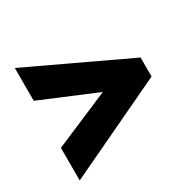

<svg xmlns="http://www.w3.org/2000/svg" viewBox="-118 -728 736 735"><g transform="rotate(-30 250.0 -360.5)"><path d="M34 -256V-112L471 -319V-403L34 -609V-464L280 -361Z"/></g></svg>

Font: Noto Sans Myanmar ExtraCondensed Black
Style: Regular
Weight: 900
Width: 2
Designer: Monotype Design Team
Foundry: Monotype Imaging Inc.
Version: Version 2.107